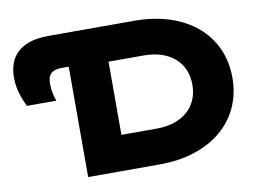

<svg xmlns="http://www.w3.org/2000/svg" viewBox="-79 -868 1320 987"><g transform="rotate(-10 580.5 -375.0)"><path d="M229 -750C84 -750 18 -681 18 -569C18 -506 39 -456 58 -415H212C203 -439 195 -472 195 -506C195 -558 220 -576 268 -576H305V0H679C946 0 1124 -149 1124 -375C1124 -601 946 -750 679 -750ZM511 -566H695C830 -566 915 -492 915 -375C915 -258 830 -184 695 -184H511Z"/></g></svg>

Font: Bounded
Style: Bold
Weight: 700
Designer: Vlad Churkin
Version: Version 3.0